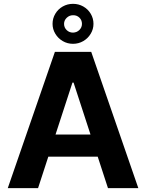

<svg xmlns="http://www.w3.org/2000/svg" viewBox="-20 -976 758 996"><path d="M20.3 0 264.8 -707H453.2L697.6 0H540.1L361.7 -547.4H355.8L177.4 0ZM547 -278V-163.3H169.2V-278ZM252.6 -852.2Q252.6 -880.6 266.9 -904.6Q281.1 -928.6 305.4 -942.3Q329.8 -956.1 358.8 -956.1Q387.8 -956.1 412.1 -942.3Q436.4 -928.6 450.6 -904.6Q464.9 -880.6 464.9 -852.2Q464.9 -824.8 450.6 -801Q436.4 -777.1 412.1 -762.9Q387.7 -748.7 358.7 -748.7Q329.7 -748.7 305.4 -762.9Q281.1 -777.1 266.9 -801Q252.6 -824.8 252.6 -852.2ZM405.2 -852.2Q405.2 -871.4 391.9 -884.5Q378.6 -897.5 358.7 -897Q339.9 -897 326.1 -883.7Q312.3 -870.4 312.3 -852.2Q312.3 -833.3 325.8 -820Q339.3 -806.8 358.7 -806.8Q378.6 -807.3 391.9 -820.6Q405.2 -833.9 405.2 -852.2Z"/></svg>

Font: Pretendard Std Variable
Style: Regular
Weight: 400
Designer: Base glyphs from Inter by Rasmus Andersson; Hangeul glyphs from Noto Sans CJK(Source Han Sans) by Jang Soo-young and Kan
Foundry: Kil Hyung-jin
Version: Version 1.309;Glyphs 3.2 (3225)